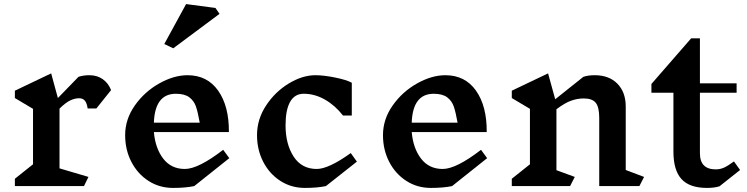

<svg xmlns="http://www.w3.org/2000/svg" viewBox="-20 -912 3665 942"><path d="M272 -379V-86L414 -44L392 1H53V-35L142 -106V-378L53 -431V-467L231 -552L264 -431L365 -535Q388 -543 419 -543Q456 -543 483.5 -524Q511 -505 525 -470L453 -380H410Q406 -407 396 -418.5Q386 -430 368 -430Q347 -430 324 -419Q301 -408 272 -379Z M933 1Q890 10 829 10Q762 10 708.5 -24.5Q655 -59 624.5 -118Q594 -177 594 -249Q594 -327 641.5 -394.5Q689 -462 761 -502.5Q833 -543 900 -543Q997 -543 1050.5 -467Q1104 -391 1103 -264H735Q742 -184 781 -133.5Q820 -83 887 -83Q953 -83 1075 -177L1105 -136ZM735 -310H960Q951 -361 941.5 -389Q932 -417 909 -434.5Q886 -452 842 -452H843Q740 -452 735 -310ZM1057 -844 830 -675 786 -696 893 -892 1037 -873Z M1706 -506V-345H1663Q1624 -395 1574 -423.5Q1524 -452 1470 -452Q1426 -452 1403.5 -412.5Q1381 -373 1381 -297Q1381 -205 1420.5 -144Q1460 -83 1534 -83Q1592 -83 1701 -161L1731 -119L1579 1Q1536 10 1476 10Q1409 10 1355.5 -24.5Q1302 -59 1271.5 -118Q1241 -177 1241 -249Q1241 -327 1285.5 -394.5Q1330 -462 1397 -502.5Q1464 -543 1527 -543Q1569 -543 1625 -531.5Q1681 -520 1706 -506Z M2198 1Q2155 10 2094 10Q2027 10 1973.5 -24.5Q1920 -59 1889.5 -118Q1859 -177 1859 -249Q1859 -327 1906.5 -394.5Q1954 -462 2026 -502.5Q2098 -543 2165 -543Q2262 -543 2315.5 -467Q2369 -391 2368 -264H2000Q2007 -184 2046 -133.5Q2085 -83 2152 -83Q2218 -83 2340 -177L2370 -136ZM2000 -310H2225Q2216 -361 2206.5 -389Q2197 -417 2174 -434.5Q2151 -452 2107 -452H2108Q2005 -452 2000 -310Z M3117 1H2920V-333Q2920 -386 2903 -407.5Q2886 -429 2844 -429Q2813 -429 2782 -418Q2751 -407 2710 -376V-77L2800 -44L2777 1H2491V-35L2580 -106V-378L2491 -431V-467L2669 -552L2704 -425L2842 -535Q2865 -543 2898 -543Q2968 -543 3009 -501.5Q3050 -460 3050 -389V-78L3140 -44Z M3510 2Q3485 10 3449 10Q3363 10 3323.5 -33.5Q3284 -77 3284 -168V-457H3176V-500L3371 -724H3414V-503H3594V-457H3414V-160Q3414 -81 3492 -81Q3513 -81 3532 -89.5Q3551 -98 3581 -120L3611 -78Z"/></svg>

Font: Inknut Antiqua Medium
Style: Regular
Weight: 500
Designer: Claus Eggers Sørensen
Foundry: Claus Eggers Sørensen
Version: Version 1.003; ttfautohint (v1.8.2) -l 8 -r 50 -G 200 -x 14 